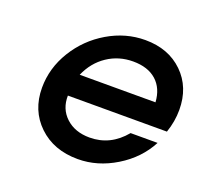

<svg xmlns="http://www.w3.org/2000/svg" viewBox="-104 -687 873 822"><g transform="rotate(20 332.0 -276.0)"><path d="M502 -168.9H625Q582.5 -87.9 499.5 -37.4Q416.5 13.2 327.1 13.2Q216.8 13.2 147.9 -53Q79.1 -119.1 79.1 -222.2Q79.1 -311.5 127.7 -390.9Q176.3 -470.2 256.6 -517.6Q336.9 -564.9 425.8 -564.9Q531.7 -564.9 597.9 -500.5Q664.1 -436 664.1 -333Q664.1 -280.3 646 -228H194.8Q193.4 -167.5 234.6 -129.2Q275.9 -90.8 342.8 -90.8Q437.5 -90.8 502 -168.9ZM211.9 -329.1H557.1Q553.2 -391.6 514.4 -426.3Q475.6 -460.9 408.2 -460.9Q342.8 -460.9 290.8 -426Q238.8 -391.1 211.9 -329.1Z"/></g></svg>

Font: Involve SemiBold Oblique
Style: Italic
Weight: 600
Italic angle: -10.5°
Designer: Stefan Peev
Foundry: Context Ltd.
Version: Version 1.001